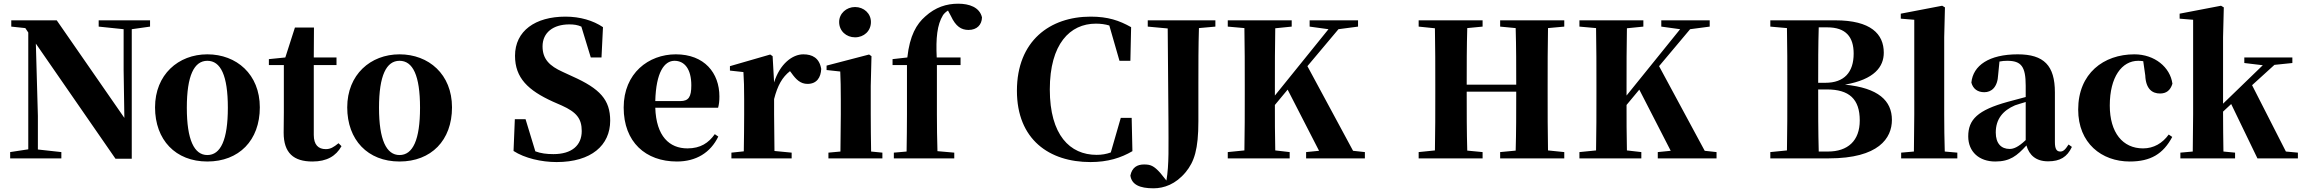

<svg xmlns="http://www.w3.org/2000/svg" viewBox="-20 -857 12457 1039"><path d="M605 2H693V-699L792 -713V-747H514V-713L649 -699V-478L653 -219L287 -747H41V-713L117 -705L133 -681V-49L35 -34V0H312V-34L185 -48V-230L174 -621Z M1102 17C1273 17 1386 -97 1386 -276C1386 -455 1260 -563 1102 -563C945 -563 819 -453 819 -276C819 -100 930 17 1102 17ZM1102 -18C1031 -18 991 -100 991 -274C991 -449 1031 -528 1102 -528C1174 -528 1213 -449 1213 -274C1213 -100 1174 -18 1102 -18Z M1671 17C1748 17 1798 -12 1828 -66L1812 -82C1785 -60 1768 -50 1743 -50C1703 -50 1678 -73 1678 -127V-505H1801V-546H1678L1679 -708H1576L1524 -546L1435 -537V-505H1516V-249C1516 -208 1515 -179 1515 -139C1515 -29 1569 17 1671 17Z M2142 17C2313 17 2426 -97 2426 -276C2426 -455 2300 -563 2142 -563C1985 -563 1859 -453 1859 -276C1859 -100 1970 17 2142 17ZM2142 -18C2071 -18 2031 -100 2031 -274C2031 -449 2071 -528 2142 -528C2214 -528 2253 -449 2253 -274C2253 -100 2214 -18 2142 -18Z M2992 20C3180 20 3282 -71 3282 -204C3282 -317 3227 -377 3077 -444L3025 -468C2954 -500 2916 -537 2916 -606C2916 -681 2974 -725 3061 -725C3086 -725 3106 -722 3126 -713L3177 -546H3235L3243 -710C3190 -746 3119 -767 3040 -767C2877 -767 2767 -690 2767 -555C2767 -435 2838 -368 2972 -307L3020 -286C3100 -250 3128 -215 3128 -148C3128 -70 3074 -23 2975 -23C2937 -23 2907 -27 2877 -38L2824 -212H2766L2759 -40C2819 -1 2910 20 2992 20Z M3643 17C3747 17 3825 -31 3867 -118L3848 -131C3815 -84 3771 -54 3700 -54C3603 -54 3531 -119 3526 -274H3866C3871 -293 3873 -310 3873 -335C3873 -462 3792 -563 3637 -563C3490 -563 3355 -461 3355 -275C3355 -88 3474 17 3643 17ZM3526 -310C3530 -466 3575 -528 3630 -528C3684 -528 3721 -484 3721 -395C3721 -333 3707 -310 3661 -310Z M4169 -321C4188 -395 4213 -439 4255 -472L4262 -463C4288 -426 4312 -403 4350 -403C4400 -403 4422 -438 4424 -484C4414 -544 4375 -563 4327 -563C4268 -563 4200 -511 4169 -411L4161 -553L4148 -562L3930 -499V-475L4003 -467C4006 -419 4007 -387 4007 -321V-238C4007 -182 4006 -96 4005 -38L3938 -31V0H4264V-31L4171 -40L4169 -238Z M4607 -655C4655 -655 4693 -689 4693 -738C4693 -784 4655 -819 4607 -819C4560 -819 4521 -784 4521 -738C4521 -689 4560 -655 4607 -655ZM4527 0H4755V-31L4694 -37C4693 -95 4692 -182 4692 -238V-392L4696 -553L4683 -562L4453 -502V-478L4527 -470C4529 -423 4530 -384 4530 -318V-238L4528 -37L4463 -31V0Z M4885 0H5144V-31L5053 -39C5051 -106 5050 -172 5050 -238V-505H5178V-546H5049C5044 -650 5051 -723 5083 -775C5089 -784 5099 -793 5110 -800L5126 -770C5152 -714 5182 -695 5221 -695C5267 -695 5293 -723 5294 -763C5281 -818 5225 -837 5165 -837C5102 -837 5042 -818 4987 -768C4940 -727 4903 -665 4890 -546L4810 -537V-505H4888V-238C4888 -171 4887 -104 4886 -37L4817 -31V0Z M5881 20C5975 20 6047 -3 6108 -39L6104 -219H6045L5991 -32C5966 -23 5942 -19 5914 -19C5770 -19 5661 -126 5661 -373C5661 -619 5770 -729 5910 -729C5936 -729 5960 -726 5983 -719L6038 -528H6097L6101 -710C6037 -746 5976 -767 5882 -767C5662 -767 5483 -636 5483 -366C5483 -102 5658 20 5881 20Z M6191 -713 6299 -703 6303 -208C6303 -67 6307 33 6292 120L6259 79C6224 40 6206 33 6171 33C6134 33 6106 49 6097 93C6104 142 6147 162 6222 162C6279 162 6342 140 6396 75C6443 18 6465 -49 6465 -201V-404C6465 -505 6465 -607 6468 -705L6557 -713V-747H6191Z M7139 0H7366V-34L7302 -41L7055 -499L7223 -699L7329 -713V-747H7067V-713L7169 -699L6879 -340V-395C6879 -499 6879 -603 6881 -704L6970 -713V-747H6624V-713L6714 -705C6716 -602 6716 -499 6716 -395V-351C6716 -247 6716 -144 6714 -43L6624 -34V0H6959V-34L6881 -43C6879 -129 6879 -213 6879 -289L6948 -372L7118 -41L7048 -34V0Z M8098 -713 8182 -705C8185 -603 8185 -502 8185 -399H7917C7917 -502 7917 -605 7920 -705L8003 -713V-747H7657V-713L7745 -704C7747 -602 7747 -499 7747 -395V-351C7747 -247 7747 -144 7745 -43L7657 -34V0H8003V-34L7920 -42C7917 -144 7917 -248 7917 -361H8185C8185 -246 8185 -142 8182 -42L8098 -34V0H8445V-34L8357 -43C8355 -146 8355 -249 8355 -351V-395C8355 -499 8355 -603 8357 -705L8445 -713V-747H8098Z M9042 0H9269V-34L9205 -41L8958 -499L9126 -699L9232 -713V-747H8970V-713L9072 -699L8782 -340V-395C8782 -499 8782 -603 8784 -704L8873 -713V-747H8527V-713L8617 -705C8619 -602 8619 -499 8619 -395V-351C8619 -247 8619 -144 8617 -43L8527 -34V0H8862V-34L8784 -43C8782 -129 8782 -213 8782 -289L8851 -372L9021 -41L8951 -34V0Z M9560 -713 9650 -705C9652 -603 9652 -502 9652 -400V-364C9652 -256 9652 -148 9650 -43L9560 -34V0H9877C10147 0 10218 -110 10218 -208C10218 -312 10145 -381 9964 -399C10124 -427 10174 -496 10174 -572C10174 -673 10104 -747 9912 -747H9560ZM9819 -373H9866C9987 -373 10044 -321 10044 -205C10044 -95 9979 -37 9872 -37H9822C9819 -144 9819 -254 9819 -373ZM9822 -709H9868C9969 -709 10011 -657 10011 -567C10011 -466 9960 -409 9858 -409H9819C9819 -512 9819 -611 9822 -709Z M10336 0H10572V-31L10504 -37C10502 -102 10501 -173 10501 -238V-656L10505 -817L10490 -826L10266 -783V-756L10339 -750V-238L10337 -37L10268 -31V0Z M11063 16C11128 16 11166 -7 11192 -62L11174 -75C11155 -45 11144 -37 11129 -37C11110 -37 11100 -50 11100 -88V-357C11100 -502 11041 -563 10899 -563C10744 -563 10657 -503 10648 -410C10657 -376 10682 -358 10718 -358C10756 -358 10790 -384 10793 -453L10800 -524C10815 -527 10828 -528 10842 -528C10918 -528 10942 -497 10942 -393V-332L10845 -306C10682 -261 10631 -210 10631 -119C10631 -35 10691 17 10777 17C10857 17 10895 -14 10946 -70C10961 -17 10998 16 11063 16ZM10942 -99C10901 -60 10876 -51 10855 -51C10810 -51 10780 -80 10780 -140C10780 -213 10819 -259 10884 -287C10898 -292 10919 -298 10942 -305Z M11505 17C11618 17 11686 -24 11735 -116L11716 -129C11682 -82 11635 -54 11577 -54C11467 -54 11397 -139 11397 -286C11397 -440 11462 -528 11551 -528C11560 -528 11569 -527 11578 -526L11589 -449C11592 -375 11627 -351 11669 -351C11703 -351 11725 -368 11736 -404C11724 -493 11640 -563 11530 -563C11364 -563 11226 -460 11226 -264C11226 -82 11353 17 11505 17Z M12125 -516 12225 -504 12100 -383 12010 -296V-656L12014 -817L11999 -826L11775 -783V-756L11848 -750V-238L11846 -37L11779 -31V0H12075V-31L12012 -37C12011 -94 12010 -187 12010 -246V-253L12054 -294L12196 0H12415V-31L12350 -37L12167 -396L12288 -506L12385 -516V-546H12125Z"/></svg>

Font: Noto Serif CJK HK Black
Style: Regular
Weight: 900
Designer: Ryoko NISHIZUKA 西塚涼子 (kana & ideographs); Frank Grießhammer (Latin, Greek & Cyrillic); Wenlong ZHANG 张文龙 (bopomofo); San
Foundry: Adobe
Version: Version 2.001;hotconv 1.1.0;makeotfexe 2.6.0